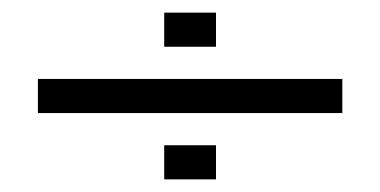

<svg xmlns="http://www.w3.org/2000/svg" viewBox="-20 -453 602 304"><path d="M240 -433H322V-379H240ZM40 -328H522V-274H40ZM240 -223H322V-169H240Z"/></svg>

Font: Turret Road
Style: Regular
Weight: 400
Designer: Noponies
Foundry: Noponies
Version: Version 1.001; ttfautohint (v1.8)